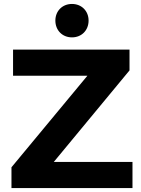

<svg xmlns="http://www.w3.org/2000/svg" viewBox="-20 -951 711 971"><path d="M344 -762C393 -762 428 -798 428 -847C428 -895 393 -931 344 -931C295 -931 260 -895 260 -847C260 -798 295 -762 344 -762ZM252 -132 635 -595V-700H46V-568H422L38 -105V0H650V-132Z"/></svg>

Font: Montserrat Lite
Style: Bold
Weight: 700
Designer: Julieta Ulanovsky
Foundry: Julieta Ulanovsky
Version: Version 7.200;PS 007.200;hotconv 1.0.88;makeotf.lib2.5.64775